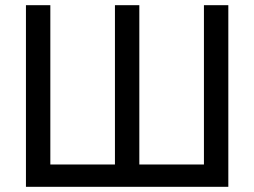

<svg xmlns="http://www.w3.org/2000/svg" viewBox="-20 -720 980 740"><path d="M80 -700H174V-86H423V-700H517V-86H766V-700H860V0H80Z"/></svg>

Font: PT Root UI Web Medium
Style: Regular
Weight: 500
Designer: Vitaly Kuzmin
Foundry: ParaType Ltd.
Version: Version 1.001W